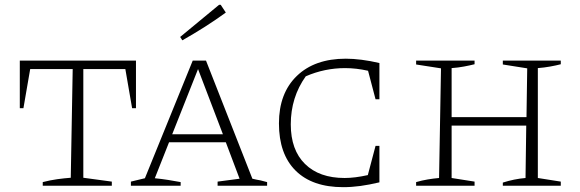

<svg xmlns="http://www.w3.org/2000/svg" viewBox="-20 -769 2401 795"><path d="M543 -518V-321H527L499 -483H325V-33L443 -17V0H157V-15Q188 -23 217 -27Q246 -31 273 -33L281 -483H105L77 -321H62V-518Z M1025 -29Q1036 -26 1043 -25Q1050 -24 1059 -22Q1068 -20 1086 -15V0H881V-17L972 -29L915 -180H680L621 -31Q651 -28 676 -24Q701 -20 728 -15V0H522V-17L580 -31L778 -518H833ZM693 -213H903L800 -483ZM735 -602 726 -616 887 -749H894L915 -717Q871 -685 826 -656.5Q781 -628 735 -602Z M1401 6Q1273 6 1204 -62.5Q1135 -131 1135 -258Q1135 -383 1209 -454.5Q1283 -526 1412 -526Q1442 -526 1477.5 -521.5Q1513 -517 1551 -508V-358H1535L1504 -476Q1455 -487 1409 -487Q1324 -487 1246 -453Q1184 -366 1184 -254Q1184 -148 1243 -90Q1302 -32 1407 -32Q1428 -32 1452 -35Q1476 -38 1503 -44L1535 -165H1551V-14Q1509 -4 1472.5 1Q1436 6 1401 6Z M1703 0V-15Q1727 -22 1751 -26Q1775 -30 1798 -32L1806 -486L1703 -502V-518H1945V-503Q1925 -498 1901 -493.5Q1877 -489 1850 -487V-284H2160L2163 -486L2062 -502V-518H2302V-503Q2283 -498 2258 -493.5Q2233 -489 2207 -487V-32L2302 -17V0H2062V-13Q2109 -28 2156 -32L2159 -249H1850V-32L1945 -17V0Z"/></svg>

Font: Piazzolla SC ExtraLight
Style: Regular
Weight: 200
Designer: Juan Pablo del Peral
Foundry: Huerta Tipografica
Version: Version 1.330